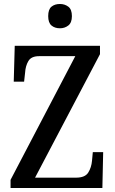

<svg xmlns="http://www.w3.org/2000/svg" viewBox="-20 -944 575 964"><path d="M33 0V-41L358 -662H176Q137 -662 122.5 -637.5Q108 -613 106 -579L101 -534H49L54 -714H482V-672L156 -52H362Q407 -52 423 -77.5Q439 -103 442 -137L446 -180H498L494 0ZM281 -802Q255 -802 238.5 -816Q222 -830 222 -863Q222 -897 238.5 -910.5Q255 -924 281 -924Q305 -924 323 -910.5Q341 -897 341 -863Q341 -830 323 -816Q305 -802 281 -802Z"/></svg>

Font: Noto Serif Armenian Condensed Medium
Style: Regular
Weight: 500
Width: 3
Designer: Monotype Design Team
Foundry: Monotype Imaging Inc.
Version: Version 2.008; ttfautohint (v1.8.4.7-5d5b)